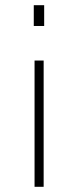

<svg xmlns="http://www.w3.org/2000/svg" viewBox="-20 -519 302 739"><path d="M150 -419H110V-499H150ZM148 200H113V-286H148Z"/></svg>

Font: Panefresco 1wt
Style: Regular
Weight: 250
Version: Version 1.000